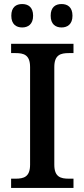

<svg xmlns="http://www.w3.org/2000/svg" viewBox="-20 -931 418 951"><path d="M285 -795C314 -795 339 -811 339 -853C339 -896 314 -911 285 -911C255 -911 231 -896 231 -853C231 -811 255 -795 285 -795ZM90 -795C119 -795 144 -811 144 -853C144 -896 119 -911 90 -911C60 -911 36 -896 36 -853C36 -811 60 -795 90 -795ZM35 0H344V-46H321C281 -46 249 -54 249 -115V-599C249 -660 281 -668 321 -668H344V-714H35V-668H57C97 -668 129 -660 129 -599V-115C129 -54 97 -46 57 -46H35Z"/></svg>

Font: Noto Serif Oriya Medium
Style: Regular
Weight: 500
Designer: David Williams
Foundry: Google LLC, David Williams
Version: Version 1.051